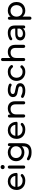

<svg xmlns="http://www.w3.org/2000/svg" viewBox="2452 -3248 997 5940"><g transform="rotate(-90 2950.0 -278.5)"><path d="M570 -275Q572 -233 526 -233H138Q147 -163 199.5 -120.5Q252 -78 330 -78Q354 -78 372 -80.5Q390 -83 405.5 -89Q421 -95 436.5 -105Q452 -115 470 -129Q481 -137 494 -137Q503 -137 512 -132.5Q521 -128 527 -120Q538 -106 535.5 -89.5Q533 -73 519 -62Q479 -26 437 -11Q393 6 327 6Q243 6 178 -28.5Q113 -63 77.5 -125Q42 -187 42 -265Q42 -342 76.5 -404Q111 -466 171.5 -500.5Q232 -535 308 -535Q384 -535 443.5 -500.5Q503 -466 537 -404Q567 -347 570 -275ZM308 -454Q239 -454 192.5 -412Q146 -370 138 -302H478Q470 -369 423.5 -411.5Q377 -454 308 -454Z M799 -45Q799 -25 785 -11Q771 3 751 3Q731 3 717.5 -10.5Q704 -24 703 -44V-487Q703 -507 717 -521Q731 -535 751 -535Q771 -535 785 -521Q799 -507 799 -487ZM751 -632Q723 -632 704.5 -650Q686 -668 686 -694Q686 -720 704.5 -738.5Q723 -757 751 -757Q779 -757 797.5 -739.5Q816 -722 816 -696Q816 -669 797.5 -650.5Q779 -632 751 -632Z M1489 -488V-72Q1489 67 1420 133.5Q1351 200 1214 200Q1139 200 1088.5 186.5Q1038 173 982 136Q965 126 961 109Q957 92 966 76Q972 65 981.5 60Q991 55 1002 55Q1016 55 1028 64Q1050 79 1100 97Q1153 116 1211 116Q1304 116 1348.5 72Q1393 28 1393 -62V-104Q1359 -63 1309.5 -42.5Q1260 -22 1202 -22Q1126 -22 1064.5 -54.5Q1003 -87 968 -145.5Q933 -204 933 -279Q933 -354 968 -412.5Q1003 -471 1064.5 -503Q1126 -535 1202 -535Q1262 -535 1313.5 -513Q1365 -491 1398 -448V-488Q1398 -507 1411 -520Q1424 -533 1444 -533Q1463 -533 1476 -520Q1489 -507 1489 -488ZM1213 -106Q1265 -106 1306.5 -128Q1348 -150 1371.5 -189.5Q1395 -229 1395 -279Q1395 -356 1344 -403.5Q1293 -451 1213 -451Q1132 -451 1081 -403.5Q1030 -356 1030 -279Q1030 -229 1053.5 -189.5Q1077 -150 1118.5 -128Q1160 -106 1213 -106Z M2151 -275Q2153 -233 2107 -233H1719Q1728 -163 1780.5 -120.5Q1833 -78 1911 -78Q1935 -78 1953 -80.5Q1971 -83 1986.5 -89Q2002 -95 2017.5 -105Q2033 -115 2051 -129Q2062 -137 2075 -137Q2084 -137 2093 -132.5Q2102 -128 2108 -120Q2119 -106 2116.5 -89.5Q2114 -73 2100 -62Q2060 -26 2018 -11Q1974 6 1908 6Q1824 6 1759 -28.5Q1694 -63 1658.5 -125Q1623 -187 1623 -265Q1623 -342 1657.5 -404Q1692 -466 1752.5 -500.5Q1813 -535 1889 -535Q1965 -535 2024.5 -500.5Q2084 -466 2118 -404Q2148 -347 2151 -275ZM1889 -454Q1820 -454 1773.5 -412Q1727 -370 1719 -302H2059Q2051 -369 2004.5 -411.5Q1958 -454 1889 -454Z M2567 -535Q2668 -535 2727.5 -476.5Q2787 -418 2787 -305V-45Q2787 -25 2773 -11Q2759 3 2739 3Q2719 3 2705 -11Q2691 -25 2691 -45V-294Q2691 -371 2654 -410Q2617 -449 2548 -449Q2470 -449 2425 -403.5Q2380 -358 2380 -273V-45Q2380 -25 2366 -11Q2352 3 2332 3Q2312 3 2298 -11Q2284 -25 2284 -45V-487Q2284 -506 2297.5 -519.5Q2311 -533 2330 -533Q2349 -533 2362.5 -519.5Q2376 -506 2376 -487V-450Q2405 -491 2454.5 -513Q2504 -535 2567 -535Z M3117 6Q3052 6 2999.5 -8Q2947 -22 2911 -47Q2896 -57 2891.5 -74Q2887 -91 2897 -106Q2903 -117 2912.5 -121.5Q2922 -126 2933 -126Q2946 -126 2956 -120Q2987 -104 3030 -90.5Q3073 -77 3124 -77Q3250 -77 3250 -149Q3250 -173 3233 -187Q3216 -201 3190.5 -207.5Q3165 -214 3118 -222Q3054 -232 3013.5 -245Q2973 -258 2944 -289Q2915 -320 2915 -376Q2915 -448 2975 -491.5Q3035 -535 3136 -535Q3189 -535 3242 -522Q3295 -509 3313 -497Q3328 -487 3333 -470.5Q3338 -454 3329 -438Q3316 -416 3291 -416Q3275 -416 3266 -424Q3219 -453 3135 -453Q3074 -453 3042 -433Q3010 -413 3010 -380Q3010 -354 3028 -339Q3046 -324 3072.5 -317Q3099 -310 3147 -301Q3211 -290 3250.5 -277.5Q3290 -265 3318 -235Q3346 -205 3346 -151Q3346 -79 3284.5 -36.5Q3223 6 3117 6Z M3697 6Q3616 6 3552.5 -29Q3489 -64 3453 -125.5Q3417 -187 3417 -265Q3417 -343 3453 -404.5Q3489 -466 3552.5 -500.5Q3616 -535 3697 -535Q3769 -535 3815 -512Q3861 -489 3897 -446Q3908 -432 3907.5 -414Q3907 -396 3893 -384Q3880 -373 3864 -373Q3844 -373 3830 -389Q3797 -426 3769 -438.5Q3741 -451 3696 -451Q3644 -451 3602.5 -428Q3561 -405 3537.5 -362.5Q3514 -320 3514 -265Q3514 -209 3537.5 -166.5Q3561 -124 3602.5 -101Q3644 -78 3696 -78Q3741 -78 3770 -90.5Q3799 -103 3823 -132Q3837 -147 3855 -147Q3872 -147 3885 -135Q3899 -123 3900 -105.5Q3901 -88 3889 -74Q3887 -72 3886.5 -71Q3886 -70 3884 -69Q3850 -34 3811 -15Q3769 6 3697 6Z M4313 -535Q4414 -535 4473.5 -476.5Q4533 -418 4533 -305V-46Q4533 -26 4519 -11.5Q4505 3 4485 3Q4465 3 4451 -11.5Q4437 -26 4437 -46V-294Q4437 -371 4400 -410Q4363 -449 4294 -449Q4216 -449 4171 -403.5Q4126 -358 4126 -273V-45Q4126 -25 4112 -11Q4098 3 4078 3Q4058 3 4044 -11Q4030 -25 4030 -45V-700Q4032 -719 4045.5 -732Q4059 -745 4078 -745Q4097 -745 4110.5 -732Q4124 -719 4126 -700V-455Q4156 -493 4204.5 -514Q4253 -535 4313 -535Z M4904 -535Q5014 -535 5072.5 -481Q5131 -427 5131 -320V-41Q5131 -22 5118 -9Q5105 4 5086 4Q5066 4 5053 -9Q5040 -22 5040 -41V-70Q5016 -33 4971.5 -13.5Q4927 6 4866 6Q4777 6 4723.5 -37Q4670 -80 4670 -150Q4670 -220 4721 -262.5Q4772 -305 4883 -305H5035V-324Q5035 -386 4999 -419Q4963 -452 4893 -452Q4846 -452 4801 -437Q4781 -430 4766 -421Q4751 -412 4734 -402Q4727 -397 4714 -397Q4703 -397 4693 -402Q4683 -407 4678 -417Q4671 -429 4673 -443Q4675 -457 4685 -467Q4702 -484 4731.5 -497.5Q4761 -511 4783 -518Q4840 -535 4904 -535ZM4882 -68Q4937 -68 4977 -92.5Q5017 -117 5035 -162V-236H4887Q4765 -236 4765 -154Q4765 -114 4796 -91Q4827 -68 4882 -68Z M5590 -535Q5667 -535 5728 -501Q5789 -467 5823.5 -406Q5858 -345 5858 -265Q5858 -185 5823.5 -123.5Q5789 -62 5728 -28Q5667 6 5590 6Q5533 6 5485.5 -16Q5438 -38 5405 -80V149Q5405 169 5391 183Q5377 197 5357 197Q5337 197 5323 183Q5309 169 5309 149V-487Q5309 -506 5322.5 -519.5Q5336 -533 5355 -533Q5374 -533 5387.5 -519.5Q5401 -506 5401 -487V-446Q5433 -490 5482 -512.5Q5531 -535 5590 -535ZM5582 -78Q5633 -78 5673.5 -101.5Q5714 -125 5737.5 -167.5Q5761 -210 5761 -265Q5761 -320 5737.5 -362.5Q5714 -405 5673.5 -428Q5633 -451 5582 -451Q5532 -451 5491.5 -427.5Q5451 -404 5427.5 -362Q5404 -320 5404 -265Q5404 -210 5427 -167.5Q5450 -125 5491 -101.5Q5532 -78 5582 -78Z"/></g></svg>

Font: Sepalumica Med
Style: Regular
Weight: 500
Designer: Julieta Ulanovsky
Foundry: Julieta Ulanovsky
Version: Version 7.200